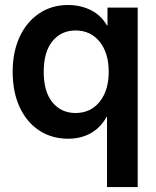

<svg xmlns="http://www.w3.org/2000/svg" viewBox="-20 -546 627 770"><path d="M532.2 204.1H409.2V-77.6H407.7Q383.3 -33.7 343.8 -11.7Q304.2 10.3 253.9 10.3Q186.5 10.3 136.2 -23.4Q85.9 -57.1 58.3 -117.4Q30.8 -177.7 30.8 -258.3Q30.8 -337.4 58.6 -397.7Q86.4 -458 136.7 -491.9Q187 -525.9 252.9 -525.9Q303.2 -525.9 344.2 -505.4Q385.3 -484.9 409.2 -443.8H411.1V-515.6H532.2ZM282.7 -92.8Q343.3 -92.8 379.6 -137.9Q416 -183.1 416 -258.3Q416 -333.5 379.6 -378.7Q343.3 -423.8 282.7 -423.8Q225.6 -423.8 190.4 -380.9Q155.3 -337.9 155.3 -258.3Q155.3 -178.2 190.4 -135.5Q225.6 -92.8 282.7 -92.8Z"/></svg>

Font: Inter Display SemiBold
Style: Regular
Weight: 600
Designer: Rasmus Andersson
Foundry: rsms
Version: Version 4.001;git-9221beed3